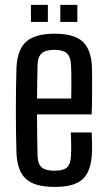

<svg xmlns="http://www.w3.org/2000/svg" viewBox="-20 -743 429 771"><path d="M200.4 7.6Q119.7 7.6 84.8 -23.9Q49.9 -55.4 46.2 -125.9Q45.1 -161.6 44.4 -205.7Q43.7 -249.9 43.7 -297.1Q43.7 -344.3 44.3 -389.8Q44.8 -435.3 46.2 -472.9Q50.1 -545.7 86.1 -576.6Q122.1 -607.6 199.2 -607.6Q277.3 -607.6 311.5 -576.3Q345.8 -544.9 349.1 -476.5Q349.6 -464.5 349.8 -432.9Q350.1 -401.2 349.8 -360.8Q349.6 -320.5 348.1 -283.7H128.6Q128.6 -243.6 129.3 -202Q130.1 -160.4 130.8 -117.2Q131.8 -83.7 147.8 -70.6Q163.7 -57.5 198.8 -57.5Q234.3 -57.5 248.9 -70.6Q263.5 -83.7 265 -117.4Q266 -132.8 265.9 -158.1Q265.7 -183.4 264.2 -211.1H348.1Q349.1 -195.2 349.6 -168.8Q350.1 -142.4 349.1 -125.9Q345.4 -54.3 311.8 -23.4Q278.2 7.6 200.4 7.6ZM128.8 -347.4H266Q266.4 -374.7 266.6 -402.7Q266.8 -430.8 266.4 -452.6Q265.9 -474.3 265 -483.6Q263.1 -516.7 247.7 -529.8Q232.3 -542.9 199.2 -542.9Q162.2 -542.9 147 -528.4Q131.8 -514 130.8 -483.6Q130.3 -450.1 129.5 -415.6Q128.8 -381.2 128.8 -347.4ZM222.2 -655V-723.4H290.6V-655ZM104.2 -655V-723.4H172.2V-655Z"/></svg>

Font: Big Shoulders Thin
Style: Regular
Weight: 100
Version: Version 2.002